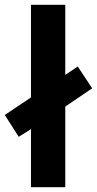

<svg xmlns="http://www.w3.org/2000/svg" viewBox="-37 -780 404 800"><path d="M92 0H235V-336L347 -412L287 -503L235 -468V-760H92V-374L-17 -301L41 -210L92 -242Z"/></svg>

Font: Noto Sans Khmer SemiCondensed
Style: Bold
Weight: 700
Width: 4
Designer: Danh Hong and the Monotype Design Team
Foundry: Monotype Imaging Inc.
Version: Version 2.004